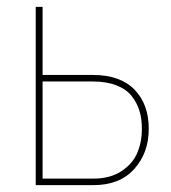

<svg xmlns="http://www.w3.org/2000/svg" viewBox="-20 -539 498 559"><path d="M84 0V-519H104V-320.8H250Q330.1 -320.8 371.6 -278.1Q413.1 -235.4 413.1 -164.1Q413.1 -93.8 370.8 -46.9Q328.6 0 252 0ZM104 -19H252Q300.3 -19 333 -40.3Q365.7 -61.5 379.4 -93.3Q393.1 -125 393.1 -164.1Q393.1 -192.9 386 -216.3Q378.9 -239.7 363.3 -259.5Q347.7 -279.3 318.8 -290.5Q290 -301.8 250 -301.8H104Z"/></svg>

Font: Rawline Thin
Style: Regular
Weight: 250
Designer: Matt McInerney, Pablo Impallari, Rodrigo Fuenzalida
Foundry: Matt McInerney, Pablo Impallari, Rodrigo Fuenzalida
Version: Version 4.020;PS 004.020;hotconv 1.0.88;makeotf.lib2.5.64775